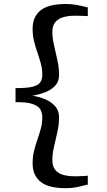

<svg xmlns="http://www.w3.org/2000/svg" viewBox="-20 -826 547 983"><path d="M317 137.5Q228 137.5 187.5 104.5Q147 71.5 147 10.5Q147 -24.5 154.5 -54.5Q162 -84.5 171.8 -112.2Q181.5 -140 189 -167.5Q196.5 -195 196.5 -224Q196.5 -248 186.5 -265.8Q176.5 -283.5 147.2 -293.5Q118 -303.5 59.5 -303V-375Q118 -374.5 147.2 -382Q176.5 -389.5 186.5 -405Q196.5 -420.5 196.5 -444Q196.5 -473.5 189 -501Q181.5 -528.5 171.8 -556.2Q162 -584 154.5 -614Q147 -644 147 -678.5Q147 -740.5 187.8 -773Q228.5 -805.5 317.5 -805.5Q347.5 -805.5 374 -800.5Q400.5 -795.5 429.5 -788V-743.5Q424.5 -744 410 -744.5Q395.5 -745 381 -745.2Q366.5 -745.5 361 -745.5Q332.5 -745.5 306.5 -738.8Q280.5 -732 264.2 -714Q248 -696 248 -662.5Q248 -631.5 256.8 -593.8Q265.5 -556 274 -516.8Q282.5 -477.5 282.5 -442.5Q282.5 -409 262.8 -387.5Q243 -366 211.5 -353.8Q180 -341.5 145 -336Q180 -331 211.5 -317.8Q243 -304.5 262.8 -281.8Q282.5 -259 282.5 -225.5Q282.5 -190.5 274 -151.8Q265.5 -113 256.8 -75.8Q248 -38.5 248 -7Q248 27 264 45.2Q280 63.5 306 70Q332 76.5 361 76.5Q367.5 76.5 381.8 76.2Q396 76 410.2 75.2Q424.5 74.5 429.5 73.5V119Q400.5 126.5 374 132Q347.5 137.5 317 137.5Z"/></svg>

Font: Merriweather 24pt SemiCondensed
Style: Regular
Weight: 400
Width: 4
Designer: Eben Sorkin
Foundry: Eben Sorkin
Version: Version 2.100